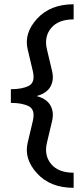

<svg xmlns="http://www.w3.org/2000/svg" viewBox="-20 -733 382 905"><path d="M327.1 152.3Q216.8 152.3 154.5 84Q92.3 15.6 110.4 -60.1L134.8 -163.1Q147 -215.3 116.5 -231.7Q85.9 -248 31.2 -248V-312.5Q85.9 -312.5 116.5 -328.9Q147 -345.2 134.8 -397.5L110.4 -500.5Q92.3 -576.2 154.5 -644.5Q216.8 -712.9 327.1 -712.9V-641.6Q254.9 -641.6 220.9 -600.6Q187 -559.6 201.2 -500.5L225.6 -397.5Q235.4 -356.4 217.8 -324.7Q200.2 -293 152.3 -280.3Q200.2 -267.6 217.8 -235.8Q235.4 -204.1 225.6 -163.1L201.2 -60.1Q187 -1 220.9 40Q254.9 81.1 327.1 81.1Z"/></svg>

Font: RobotoFlex
Style: Regular
Weight: 400
Designer: Berlow after Robertson
Foundry: Google
Version: Version 2.136